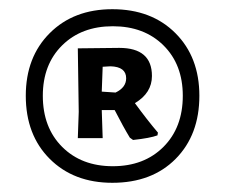

<svg xmlns="http://www.w3.org/2000/svg" viewBox="-20 -723 489 417"><path d="M224 -703Q309 -703 361 -651Q413 -599 413 -515Q413 -430 361.5 -378Q310 -326 224 -326Q140 -326 88 -378Q36 -430 36 -515Q36 -599 88 -651Q140 -703 224 -703ZM73 -515Q73 -446 115 -404Q157 -362 225 -362Q293 -362 335 -404Q377 -446 377 -515Q377 -583 335 -624.5Q293 -666 225 -666Q157 -666 115 -624.5Q73 -583 73 -515ZM239 -619Q310 -619 310 -558Q310 -521 273 -499Q300 -462 323 -435L322 -429Q306 -423 269 -419L262 -424Q248 -447 229 -484H201L203 -423H149L151 -480L149 -618ZM220 -579 203 -578 201 -524 231 -522Q254 -533 254 -553Q254 -578 220 -579Z"/></svg>

Font: Alegreya Sans SC ExtraBold
Style: Italic
Weight: 800
Italic angle: -7°
Designer: Juan Pablo del Peral
Foundry: Huerta Tipografica
Version: Version 2.007